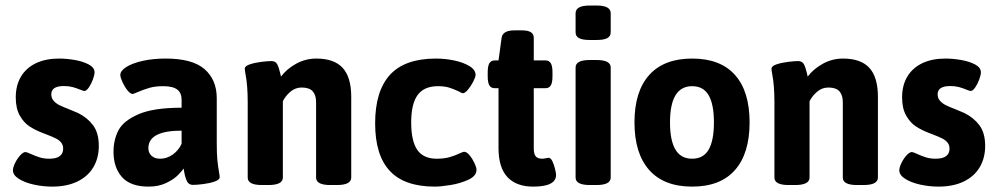

<svg xmlns="http://www.w3.org/2000/svg" viewBox="-20 -675 3639 702"><path d="M27.3 -52.2Q27.3 -63 35.2 -79.1Q43 -95.2 54 -107.2Q64.9 -119.1 73.2 -119.1Q77.6 -119.1 92.3 -112.3Q109.4 -104.5 125 -99.6Q140.6 -94.7 160.6 -94.7Q185.5 -94.7 198.2 -104Q210.9 -113.3 210.9 -131.3Q210.9 -145 203.4 -154.1Q195.8 -163.1 184.1 -168.9Q172.4 -174.8 150.9 -183.1L136.7 -188.5Q108.9 -199.2 87.9 -212.9Q66.9 -226.6 52.2 -252.7Q37.6 -278.8 37.6 -318.8Q37.6 -363.3 56.9 -395.3Q76.2 -427.2 111.8 -444.1Q147.5 -460.9 195.8 -460.9Q223.6 -460.9 253.9 -455.6Q284.2 -450.2 304.9 -439Q325.7 -427.7 325.7 -410.6Q325.7 -400.9 319.6 -384.3Q313.5 -367.7 304.7 -355Q295.9 -342.3 288.1 -342.3Q285.6 -342.3 274.4 -346.7Q259.3 -353 245.4 -356.7Q231.4 -360.4 213.4 -360.4Q167.5 -360.4 167.5 -330.1Q167.5 -316.4 176 -306.6Q184.6 -296.9 197.3 -290.5Q210 -284.2 232.9 -275.4Q259.3 -264.6 265.6 -261.7Q299.8 -244.6 320.6 -216.6Q341.3 -188.5 341.3 -141.6Q341.3 -97.2 321.3 -63.5Q301.3 -29.8 262.7 -11.2Q224.1 7.3 170.9 7.3Q137.2 7.3 104 0Q70.8 -7.3 49.1 -21Q27.3 -34.7 27.3 -52.2Z M395 -120.1Q395 -163.6 413.1 -198.5Q431.2 -233.4 486.3 -257.3Q541.5 -281.2 644 -281.2V-310.1Q644 -335.4 627.9 -347.7Q611.8 -359.9 576.7 -359.9Q547.4 -359.9 526.4 -353.8Q505.4 -347.7 481 -337.4Q468.3 -331.5 465.3 -331.5Q456.5 -331.5 446 -344.7Q435.5 -357.9 427.7 -375Q419.9 -392.1 419.9 -400.9Q419.9 -416 441.7 -429.9Q463.4 -443.8 501.5 -452.4Q539.6 -460.9 585.9 -460.9Q683.6 -460.9 728 -422.1Q772.5 -383.3 772.5 -315.9V-153.3Q772.5 -112.8 774.7 -90.3Q776.9 -67.9 780.8 -45.9Q783.2 -32.7 783.2 -27.3Q783.2 -17.6 764.9 -11.2Q746.6 -4.9 723.1 -2Q699.7 1 685.5 1Q670.4 1 663.8 -12Q657.2 -24.9 653.3 -47.4Q652.8 -50.3 652.3 -53.2Q651.9 -56.2 650.9 -59.1Q646 -49.8 630.1 -34.2Q614.3 -18.6 586.9 -5.6Q559.6 7.3 523.4 7.3Q457 7.3 426 -27.6Q395 -62.5 395 -120.1ZM644 -149.4V-197.3Q522.5 -197.3 522.5 -133.3Q522.5 -116.2 533.9 -105.5Q545.4 -94.7 565.9 -94.7Q590.3 -94.7 611.8 -110.1Q633.3 -125.5 644 -149.4Z M885.7 -25.9V-301.3Q885.7 -363.8 877.4 -405.3Q875 -418.5 875 -423.8Q875 -433.6 893.3 -439.7Q911.6 -445.8 934.8 -448.7Q958 -451.7 972.2 -451.7Q987.3 -451.7 993.4 -440.4Q999.5 -429.2 1004.4 -407.7L1007.3 -395Q1027.8 -422.4 1062.3 -441.7Q1096.7 -460.9 1136.2 -460.9Q1201.7 -460.9 1232.9 -426.8Q1264.2 -392.6 1264.2 -320.8V-25.9Q1264.2 1.5 1211.4 1.5H1187.5Q1135.7 1.5 1135.7 -25.9V-301.3Q1135.7 -327.6 1123.3 -341.3Q1110.8 -355 1083 -355Q1059.6 -355 1041.5 -339.4Q1023.4 -323.7 1014.2 -304.7V-25.9Q1014.2 1.5 961.4 1.5H937.5Q885.7 1.5 885.7 -25.9Z M1351.6 -224.1Q1351.6 -341.8 1405.8 -401.4Q1460 -460.9 1574.7 -460.9Q1607.4 -460.9 1640.9 -453.9Q1674.3 -446.8 1696.5 -433.3Q1718.8 -419.9 1718.8 -400.9Q1718.8 -393.1 1710.2 -376.5Q1701.7 -359.9 1690.7 -346.9Q1679.7 -334 1672.4 -334Q1668.9 -334 1657.2 -340.8Q1638.7 -349.6 1622.1 -354.7Q1605.5 -359.9 1581.5 -359.9Q1530.3 -359.9 1506.8 -327.4Q1483.4 -294.9 1483.4 -227.5Q1483.4 -159.7 1505.6 -127.2Q1527.8 -94.7 1576.7 -94.7Q1603.5 -94.7 1623.5 -100.3Q1643.6 -106 1661.6 -114.7Q1665 -116.2 1669.9 -118.2Q1674.8 -120.1 1677.2 -120.1Q1686 -120.1 1696.5 -107.7Q1707 -95.2 1714.6 -79.1Q1722.2 -63 1722.2 -54.2Q1722.2 -31.7 1692.9 -18.1Q1663.6 -4.4 1627.4 1.5Q1591.3 7.3 1569.8 7.3Q1459 7.3 1405.3 -50Q1351.6 -107.4 1351.6 -224.1Z M1802.7 -133.8V-352.5H1789.1Q1775.4 -352.5 1769.3 -362.8Q1763.2 -373 1763.2 -396V-410.6Q1763.2 -433.6 1769.3 -443.8Q1775.4 -454.1 1789.1 -454.1H1802.7L1814 -536.6Q1817.9 -564 1860.8 -564H1888.2Q1910.6 -564 1921.1 -557.1Q1931.6 -550.3 1931.6 -536.6V-454.1H1974.1Q1987.8 -454.1 1993.9 -443.8Q2000 -433.6 2000 -410.6V-396Q2000 -373 1993.9 -362.8Q1987.8 -352.5 1974.1 -352.5H1931.6V-132.3Q1931.6 -112.3 1938.7 -103.5Q1945.8 -94.7 1962.4 -94.7Q1967.3 -94.7 1975.6 -96.4Q1983.9 -98.1 1985.8 -98.1Q1993.7 -98.1 1999.8 -85.2Q2005.9 -72.3 2009.5 -56.6Q2013.2 -41 2013.2 -35.6Q2013.2 7.3 1929.7 7.3Q1867.7 7.3 1835.2 -27.6Q1802.7 -62.5 1802.7 -133.8Z M2084.5 -556.6V-626.5Q2084.5 -640.6 2097.2 -647.7Q2109.9 -654.8 2136.7 -654.8H2160.6Q2187.5 -654.8 2200.2 -647.7Q2212.9 -640.6 2212.9 -626.5V-556.6Q2212.9 -542.5 2200.4 -535.6Q2188 -528.8 2160.6 -528.8H2136.7Q2109.4 -528.8 2096.9 -535.6Q2084.5 -542.5 2084.5 -556.6ZM2084.5 -25.9V-428.2Q2084.5 -441.9 2097.2 -448.7Q2109.9 -455.6 2136.7 -455.6H2160.6Q2187.5 -455.6 2200.2 -448.7Q2212.9 -441.9 2212.9 -428.2V-25.9Q2212.9 1.5 2160.6 1.5H2136.7Q2084.5 1.5 2084.5 -25.9Z M2299.8 -227.5Q2299.8 -340.8 2353.8 -400.9Q2407.7 -460.9 2510.7 -460.9Q2613.8 -460.9 2667.2 -401.1Q2720.7 -341.3 2720.7 -227.5Q2720.7 -113.8 2667.2 -53.2Q2613.8 7.3 2510.7 7.3Q2407.7 7.3 2353.8 -53.2Q2299.8 -113.8 2299.8 -227.5ZM2590.3 -227.5Q2590.3 -293.5 2571 -326.7Q2551.8 -359.9 2510.7 -359.9Q2429.7 -359.9 2429.7 -227.5Q2429.7 -161.6 2449.5 -128.2Q2469.2 -94.7 2510.7 -94.7Q2551.8 -94.7 2571 -127.9Q2590.3 -161.1 2590.3 -227.5Z M2811.5 -25.9V-301.3Q2811.5 -363.8 2803.2 -405.3Q2800.8 -418.5 2800.8 -423.8Q2800.8 -433.6 2819.1 -439.7Q2837.4 -445.8 2860.6 -448.7Q2883.8 -451.7 2897.9 -451.7Q2913.1 -451.7 2919.2 -440.4Q2925.3 -429.2 2930.2 -407.7L2933.1 -395Q2953.6 -422.4 2988 -441.7Q3022.5 -460.9 3062 -460.9Q3127.4 -460.9 3158.7 -426.8Q3189.9 -392.6 3189.9 -320.8V-25.9Q3189.9 1.5 3137.2 1.5H3113.3Q3061.5 1.5 3061.5 -25.9V-301.3Q3061.5 -327.6 3049.1 -341.3Q3036.6 -355 3008.8 -355Q2985.4 -355 2967.3 -339.4Q2949.2 -323.7 2939.9 -304.7V-25.9Q2939.9 1.5 2887.2 1.5H2863.3Q2811.5 1.5 2811.5 -25.9Z M3268.1 -52.2Q3268.1 -63 3275.9 -79.1Q3283.7 -95.2 3294.7 -107.2Q3305.7 -119.1 3314 -119.1Q3318.4 -119.1 3333 -112.3Q3350.1 -104.5 3365.7 -99.6Q3381.3 -94.7 3401.4 -94.7Q3426.3 -94.7 3439 -104Q3451.7 -113.3 3451.7 -131.3Q3451.7 -145 3444.1 -154.1Q3436.5 -163.1 3424.8 -168.9Q3413.1 -174.8 3391.6 -183.1L3377.4 -188.5Q3349.6 -199.2 3328.6 -212.9Q3307.6 -226.6 3293 -252.7Q3278.3 -278.8 3278.3 -318.8Q3278.3 -363.3 3297.6 -395.3Q3316.9 -427.2 3352.5 -444.1Q3388.2 -460.9 3436.5 -460.9Q3464.4 -460.9 3494.6 -455.6Q3524.9 -450.2 3545.7 -439Q3566.4 -427.7 3566.4 -410.6Q3566.4 -400.9 3560.3 -384.3Q3554.2 -367.7 3545.4 -355Q3536.6 -342.3 3528.8 -342.3Q3526.4 -342.3 3515.1 -346.7Q3500 -353 3486.1 -356.7Q3472.2 -360.4 3454.1 -360.4Q3408.2 -360.4 3408.2 -330.1Q3408.2 -316.4 3416.7 -306.6Q3425.3 -296.9 3438 -290.5Q3450.7 -284.2 3473.6 -275.4Q3500 -264.6 3506.3 -261.7Q3540.5 -244.6 3561.3 -216.6Q3582 -188.5 3582 -141.6Q3582 -97.2 3562 -63.5Q3542 -29.8 3503.4 -11.2Q3464.8 7.3 3411.6 7.3Q3377.9 7.3 3344.7 0Q3311.5 -7.3 3289.8 -21Q3268.1 -34.7 3268.1 -52.2Z"/></svg>

Font: Jaldi
Style: Bold
Weight: 400
Designer: Pablo Cosgaya and Nicolas Silva
Foundry: Omnibus-Type
Version: Version 1.007